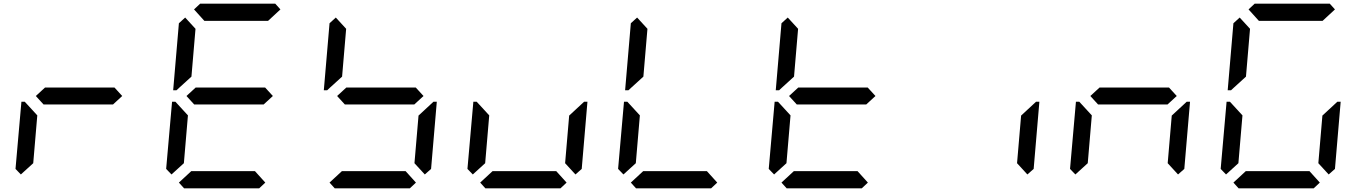

<svg xmlns="http://www.w3.org/2000/svg" viewBox="-20 -1020 7384 1040"><path d="M93 -75 64 -105 96 -469H114L126 -456L182 -395L160 -136ZM600 -546 642 -500 592 -454H216L174 -500L224 -546Z M909 -75 880 -105 912 -469H930L942 -456L998 -395L976 -136ZM950 -544 936 -531H918L949 -894L983 -925L1039 -864L1017 -605ZM1031 -969 1064 -1000H1471L1499 -969L1432 -907H1087ZM1416 -546 1458 -500 1408 -454H1032L990 -500L1040 -546ZM1417 -31 1384 0H977L949 -31L1016 -93H1361Z M1766 -544 1752 -531H1734L1765 -894L1799 -925L1855 -864L1833 -605ZM2232 -546 2274 -500 2224 -454H1848L1806 -500L1856 -546ZM2233 -31 2200 0H1793L1765 -31L1832 -93H2177ZM2314 -456 2328 -469H2346L2315 -105L2281 -75L2225 -136L2247 -394Z M2541 -75 2512 -105 2544 -469H2562L2574 -456L2630 -395L2608 -136ZM3049 -31 3016 0H2609L2581 -31L2648 -93H2993ZM3130 -456 3144 -469H3162L3131 -105L3097 -75L3041 -136L3063 -394Z M3357 -75 3328 -105 3360 -469H3378L3390 -456L3446 -395L3424 -136ZM3398 -544 3384 -531H3366L3397 -894L3431 -925L3487 -864L3465 -605ZM3865 -31 3832 0H3425L3397 -31L3464 -93H3809Z M4173 -75 4144 -105 4176 -469H4194L4206 -456L4262 -395L4240 -136ZM4214 -544 4200 -531H4182L4213 -894L4247 -925L4303 -864L4281 -605ZM4680 -546 4722 -500 4672 -454H4296L4254 -500L4304 -546ZM4681 -31 4648 0H4241L4213 -31L4280 -93H4625Z M5578 -456 5592 -469H5610L5579 -105L5545 -75L5489 -136L5511 -394Z M5805 -75 5776 -105 5808 -469H5826L5838 -456L5894 -395L5872 -136ZM6312 -546 6354 -500 6304 -454H5928L5886 -500L5936 -546ZM6394 -456 6408 -469H6426L6395 -105L6361 -75L6305 -136L6327 -394Z M6621 -75 6592 -105 6624 -469H6642L6654 -456L6710 -395L6688 -136ZM6662 -544 6648 -531H6630L6661 -894L6695 -925L6751 -864L6729 -605ZM6743 -969 6776 -1000H7183L7211 -969L7144 -907H6799ZM7129 -31 7096 0H6689L6661 -31L6728 -93H7073ZM7210 -456 7224 -469H7242L7211 -105L7177 -75L7121 -136L7143 -394Z"/></svg>

Font: DSEG7 Classic Mini
Style: Italic
Weight: 400
Italic angle: -5°
Designer: Keshikan(Twitter:@keshinomi_88pro)
Version: Version 0.46